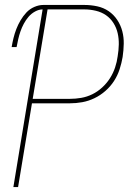

<svg xmlns="http://www.w3.org/2000/svg" viewBox="-20 -755 540 775"><path d="M34 0 152 -717Q137 -717 121.5 -708.5Q106 -700 95 -687Q84 -674 76 -659Q68 -644 62.5 -628Q57 -612 53.5 -596.5Q50 -581 47 -565H27Q30 -583 34.5 -601.5Q39 -620 46 -638Q53 -656 63 -673Q73 -690 86.5 -704.5Q100 -719 118.5 -727Q137 -735 155 -735H321Q347 -735 372.5 -729.5Q398 -724 418.5 -710Q439 -696 453 -675Q467 -654 473.5 -629.5Q480 -605 479.5 -578.5Q479 -552 475 -525Q471 -501 463 -476Q455 -451 440.5 -428.5Q426 -406 405.5 -388Q385 -370 361 -358.5Q337 -347 312 -342.5Q287 -338 262 -338H109L53 0ZM112 -356H262Q285 -356 308 -360Q331 -364 352.5 -374.5Q374 -385 392.5 -402Q411 -419 424 -439.5Q437 -460 444.5 -482.5Q452 -505 455 -528Q459 -552 459.5 -575.5Q460 -599 455 -621Q450 -643 438 -662Q426 -681 408 -693.5Q390 -706 367 -711.5Q344 -717 321 -717H172Z"/></svg>

Font: Iosevka SS04 Thin
Style: Italic
Weight: 100
Italic angle: -9°
Monospace: yes
Designer: Belleve Invis
Foundry: Belleve Invis
Version: Version 19.0.0; ttfautohint (v1.8.4)